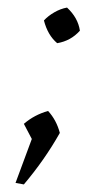

<svg xmlns="http://www.w3.org/2000/svg" viewBox="-20 -387 293 507"><path d="M21 96 64 -20 43 -60Q71 -84 107 -94Q129 -70 138 -36Q98 35 43 100ZM131 -273Q106 -294 96 -333Q107 -345 123.5 -354.5Q140 -364 157 -367Q186 -340 191 -306Q167 -279 131 -273Z"/></svg>

Font: Piazzolla SC Light
Style: Italic
Weight: 300
Italic angle: -11.3°
Designer: Juan Pablo del Peral
Foundry: Huerta Tipografica
Version: Version 1.330